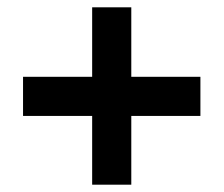

<svg xmlns="http://www.w3.org/2000/svg" viewBox="-20 -616 612 525"><path d="M339 -406V-596H232V-406H43V-299H232V-111H339V-299H528V-406Z"/></svg>

Font: Noto Sans Bassa Vah
Style: Bold
Weight: 700
Designer: Monotype Design Team
Foundry: Monotype Imaging Inc.
Version: Version 2.002